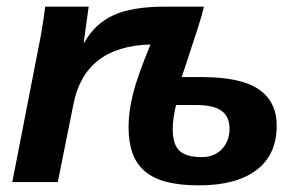

<svg xmlns="http://www.w3.org/2000/svg" viewBox="-20 -548 887 578"><path d="M594 -528Q589 -505 575.5 -463.5Q562 -422 542 -361L527 -316H587Q705 -316 759 -279Q813 -242 813 -170Q813 -82 752 -36Q691 10 579 10Q521 10 481 -0.5Q441 -11 415.5 -33Q390 -55 378.5 -88Q367 -121 367 -165Q367 -211 380 -264Q393 -317 433 -414Q235 -409 201 -234L154 0H17L96 -405Q102 -434 107 -465Q112 -496 116 -528H247L232 -420H234Q265 -476 321 -502Q377 -528 477 -528ZM510 -232Q500 -191 500 -160Q500 -112 521 -93.5Q542 -75 587 -75Q625 -75 648 -99Q671 -123 671 -161Q671 -196 647.5 -214Q624 -232 567 -232Z"/></svg>

Font: Libra Sans Modern
Style: Bold Italic
Weight: 700
Italic angle: -12°
Foundry: Stefan Peev, Context Ltd
Version: Version 1.000